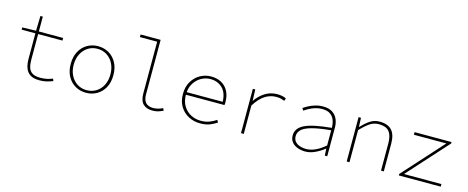

<svg xmlns="http://www.w3.org/2000/svg" viewBox="-38 -1355 4875 2000"><g transform="rotate(15 2400.0 -355.0)"><path d="M398 12Q334 12 298 -11.5Q262 -35 247 -77.5Q232 -120 232 -176V-450H84V-474L232 -478L236 -638H262V-478H524V-450H262V-172Q262 -124 273 -89Q284 -54 314 -35Q344 -16 400 -16Q439 -16 470.5 -23Q502 -30 532 -42L542 -18Q509 -5 475.5 3.5Q442 12 398 12Z M900 12Q837 12 785 -17.5Q733 -47 701.5 -103Q670 -159 670 -238Q670 -318 701.5 -374.5Q733 -431 785 -460.5Q837 -490 900 -490Q963 -490 1015 -460.5Q1067 -431 1098.5 -374.5Q1130 -318 1130 -238Q1130 -159 1098.5 -103Q1067 -47 1015 -17.5Q963 12 900 12ZM900 -16Q957 -16 1002 -44Q1047 -72 1072.5 -122Q1098 -172 1098 -238Q1098 -304 1072.5 -354.5Q1047 -405 1002 -433.5Q957 -462 900 -462Q843 -462 798.5 -433.5Q754 -405 728 -354.5Q702 -304 702 -238Q702 -172 728 -122Q754 -72 798.5 -44Q843 -16 900 -16Z M1616 12Q1552 12 1516 -23Q1480 -58 1480 -138V-694H1294V-722H1510V-132Q1510 -74 1537 -45Q1564 -16 1618 -16Q1642 -16 1667.5 -22.5Q1693 -29 1720 -42L1732 -18Q1702 -3 1676.5 4.5Q1651 12 1616 12Z M2130 12Q2062 12 2005 -18Q1948 -48 1914 -104Q1880 -160 1880 -238Q1880 -316 1913.5 -372.5Q1947 -429 2001.5 -459.5Q2056 -490 2118 -490Q2182 -490 2229.5 -464Q2277 -438 2303.5 -388.5Q2330 -339 2330 -270Q2330 -263 2330 -255Q2330 -247 2328 -238H1890V-266H2320L2302 -250Q2302 -358 2250.5 -410Q2199 -462 2118 -462Q2066 -462 2019 -435.5Q1972 -409 1942 -359.5Q1912 -310 1912 -240Q1912 -168 1942.5 -118Q1973 -68 2022.5 -42Q2072 -16 2130 -16Q2181 -16 2221.5 -31Q2262 -46 2296 -70L2310 -44Q2279 -24 2237 -6Q2195 12 2130 12Z M2570 0V-478H2596L2600 -358H2602Q2641 -415 2699.5 -452.5Q2758 -490 2831 -490Q2854 -490 2879.5 -486Q2905 -482 2928 -470L2918 -442Q2891 -452 2873.5 -456Q2856 -460 2827 -460Q2765 -460 2709 -425Q2653 -390 2600 -306V0Z M3264 12Q3222 12 3183.5 -1.5Q3145 -15 3120.5 -43.5Q3096 -72 3096 -117Q3096 -197 3184 -238.5Q3272 -280 3470 -298Q3470 -340 3457 -377.5Q3444 -415 3412 -438.5Q3380 -462 3322 -462Q3284 -462 3248.5 -451Q3213 -440 3184 -424Q3155 -408 3136 -394L3120 -418Q3137 -431 3168.5 -448Q3200 -465 3240.5 -477.5Q3281 -490 3324 -490Q3388 -490 3426.5 -465Q3465 -440 3482.5 -399Q3500 -358 3500 -310V0H3474L3470 -74H3468Q3426 -40 3372 -14Q3318 12 3264 12ZM3266 -16Q3314 -16 3365 -39Q3416 -62 3470 -108V-272Q3341 -260 3266 -239.5Q3191 -219 3159.5 -189Q3128 -159 3128 -118Q3128 -81 3148.5 -58.5Q3169 -36 3200.5 -26Q3232 -16 3266 -16Z M3710 0V-478H3736L3740 -382H3744Q3787 -429 3832.5 -459.5Q3878 -490 3936 -490Q4024 -490 4067 -443Q4110 -396 4110 -298V0H4080V-294Q4080 -379 4046 -420.5Q4012 -462 3936 -462Q3882 -462 3839 -433.5Q3796 -405 3740 -346V0Z M4272 0V-16L4664 -450H4314V-478H4712V-462L4320 -28H4724V0Z"/></g></svg>

Font: Source Code Pro ExtraLight
Style: Regular
Weight: 200
Monospace: yes
Designer: Paul D. Hunt, Teo Tuominen
Foundry: Adobe
Version: Version 1.026;hotconv 1.1.0;makeotfexe 2.6.0